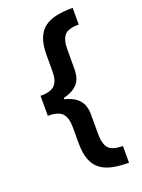

<svg xmlns="http://www.w3.org/2000/svg" viewBox="-167 -846 784 1058"><g transform="rotate(-20 224.5 -317.0)"><path d="M66.9 -309.1V-375Q127.4 -375 151.1 -399.7Q174.8 -424.3 174.8 -480V-574.7Q174.8 -634.3 189.7 -672.6Q204.6 -710.9 233.4 -732.2Q262.2 -753.4 304 -762Q345.7 -770.5 398.9 -770.5V-672.4Q336.4 -672.9 314.7 -647Q293 -621.1 293 -564.9V-446.8Q293 -419.4 284.2 -394.5Q275.4 -369.6 251.5 -350.6Q227.5 -331.5 183.1 -320.3Q138.7 -309.1 66.9 -309.1ZM398.9 137.7Q345.7 137.7 304 129.2Q262.2 120.6 233.4 99.1Q204.6 77.6 189.7 39.3Q174.8 1 174.8 -58.6V-152.3Q174.8 -208.5 151.1 -233.4Q127.4 -258.3 66.9 -258.3V-324.2Q138.7 -324.2 183.1 -313Q227.5 -301.8 251.5 -282.2Q275.4 -262.7 284.2 -237.8Q293 -212.9 293 -186V-68.4Q293 -12.2 314.7 13.7Q336.4 39.6 398.9 39.6ZM66.9 -257.8V-375.5H183.1V-257.8Z"/></g></svg>

Font: Inter 17pt SemiBold
Style: Regular
Weight: 600
Version: Version 4.001;git-66647c0bb